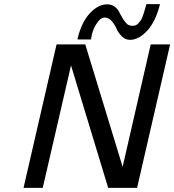

<svg xmlns="http://www.w3.org/2000/svg" viewBox="-20 -910 844 930"><path d="M94 0 254 -695H393L574 -102L710 -695H804L644 0H504L324 -593L187 0ZM359 -719 355 -720Q374 -801 414.5 -845Q455 -889 499 -889Q531 -889 552 -861Q556 -854 565 -837.5Q574 -821 578 -815Q582 -809 589.5 -800Q597 -791 604.5 -788Q612 -785 622 -785Q631 -785 638 -788Q645 -791 651 -798Q657 -805 661.5 -811Q666 -817 670.5 -829.5Q675 -842 677 -848Q679 -854 683.5 -870Q688 -886 689 -890H755Q735 -808 694 -762.5Q653 -717 610 -717Q587 -717 570 -734Q553 -751 544.5 -771Q536 -791 521 -808Q506 -825 487 -825Q466 -825 445.5 -792Q425 -759 421 -719Z"/></svg>

Font: Coval
Style: Italic
Weight: 400
Foundry: Context Ltd
Version: Version 001.000